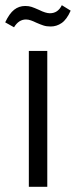

<svg xmlns="http://www.w3.org/2000/svg" viewBox="-60 -719 292 739"><path d="M51 -523H122V0H51ZM79 -632Q69 -637 59 -640.5Q49 -644 40 -644Q12 -644 -6 -614L-40 -633Q-24 -667 -5.5 -681.5Q13 -696 37 -696Q51 -696 61.5 -692.5Q72 -689 90 -681Q116 -668 132 -668Q163 -668 178 -699L212 -678Q197 -644 177.5 -630.5Q158 -617 135 -617Q119 -617 107 -621Q95 -625 79 -632Z"/></svg>

Font: Mona Sans Condensed
Style: Regular
Weight: 400
Width: 3
Designer: Deni Anggara
Foundry: GitHub
Version: Version 2.000